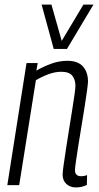

<svg xmlns="http://www.w3.org/2000/svg" viewBox="-20 -810 435 840"><path d="M96 -534H145L139 -501Q172 -520 206 -532Q240 -544 275 -544Q321 -544 343 -519Q365 -494 365 -453Q365 -445 361 -415.5Q357 -386 350.5 -344.5Q344 -303 336.5 -258Q329 -213 322.5 -172Q316 -131 312 -102.5Q308 -74 308 -66Q308 -39 335 -39Q340 -39 346.5 -40Q353 -41 361 -44L360 -1Q348 5 336 7.5Q324 10 312 10Q287 10 270.5 -5Q254 -20 254 -46Q254 -56 258 -86Q262 -116 268.5 -157Q275 -198 282 -242.5Q289 -287 295.5 -327Q302 -367 306 -396Q310 -425 310 -434Q310 -461 296.5 -478.5Q283 -496 248 -496Q221 -496 192.5 -485.5Q164 -475 137 -459L64 0H12ZM389 -790 273 -596H215L162 -790H205L250 -631L345 -790Z"/></svg>

Font: Georama SemiCondensed Light
Style: Italic
Weight: 300
Width: 4
Italic angle: -9°
Designer: Jean-Baptiste Levee
Foundry: Production Type
Version: Version 1.000